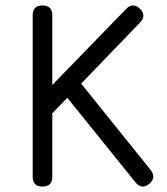

<svg xmlns="http://www.w3.org/2000/svg" viewBox="-20 -685 613 705"><path d="M172 -36Q172 0 136 0Q100 0 100 -36V-629Q100 -665 136 -665Q172 -665 172 -629V-373L443 -652Q467 -678 494 -653Q519 -627 494 -602L278 -378L533 -61Q555 -33 528 -10Q500 13 477 -16L227 -326L172 -269Z"/></svg>

Font: Jura SemiBold
Style: Regular
Weight: 600
Designer: Daniel Johnson, Alexei Vanyashin
Foundry: Daniel Johnson
Version: Version 5.103